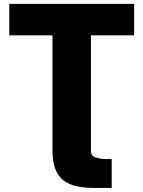

<svg xmlns="http://www.w3.org/2000/svg" viewBox="-20 -747 726 972"><path d="M659.1 -727.3V-568.2H440.3V17Q440.3 42.6 463.8 50.1Q489 58.2 512.8 58.2H545.5V204.5H460.2Q409.4 204.5 369.5 196.2Q329.5 187.9 302 166.5Q274.5 145.2 260.1 108.7Q245.7 72.1 245.7 15.6V-568.2H27V-727.3Z"/></svg>

Font: Inter P Black
Style: Regular
Weight: 900
Designer: Rasmus Andersson
Foundry: rsms
Version: Version 3.018;git-588b23468